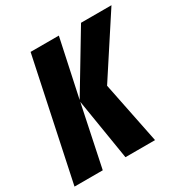

<svg xmlns="http://www.w3.org/2000/svg" viewBox="-168 -851 959 989"><g transform="rotate(-30 311.0 -357.0)"><path d="M-5 0H163L239 -363L298 0H474L400 -366L627 -714H446L241 -373L314 -714H146Z"/></g></svg>

Font: Noto Sans UI Condensed Black
Style: Italic
Weight: 900
Width: 3
Italic angle: -192°
Designer: Monotype Design Team
Foundry: Monotype Imaging Inc.
Version: Version 1.901